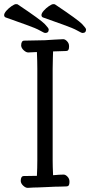

<svg xmlns="http://www.w3.org/2000/svg" viewBox="-65 -900 435 926"><path d="M113 -649Q83 -647 71 -647Q61 -647 49.5 -657.5Q38 -668 37 -680Q37 -704 52 -704L152 -706L199 -709L240 -711Q249 -711 258.5 -701Q268 -691 268 -678V-674Q268 -654 254 -654L191 -652Q191 -634 190 -621L189 -568V-126Q189 -97 191 -55Q224 -58 242 -58Q251 -58 260.5 -48Q270 -38 270 -25V-21Q270 -1 256 -1L225 0Q202 0 166 2L118 4Q98 4 70 6Q60 7 48 -3.5Q36 -14 35 -27Q35 -51 50 -51Q89 -51 113 -52Q115 -90 115 -127V-569Q115 -603 113 -649ZM350 -758Q350 -741 333 -741Q328 -741 308 -752.5Q288 -764 240 -781Q192 -798 142 -816Q135 -819 135 -827.5Q135 -836 146 -848.5Q157 -861 171 -870.5Q185 -880 191.5 -880Q198 -880 200 -879Q312 -804 331 -784Q350 -764 350 -758ZM170 -758Q170 -741 153 -741Q148 -741 128 -752.5Q108 -764 60 -781Q12 -798 -38 -816Q-45 -819 -45 -827.5Q-45 -836 -34 -848.5Q-23 -861 -9 -870.5Q5 -880 11.5 -880Q18 -880 20 -879Q132 -804 151 -784Q170 -764 170 -758Z"/></svg>

Font: ToneOZ-Pinyin-WenKai-Regular
Style: Regular
Weight: 400
Designer: Fontworks Inc.
Foundry: ToneOZ
Version: Version 0.240331